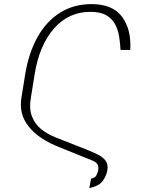

<svg xmlns="http://www.w3.org/2000/svg" viewBox="-20 -742 718 953"><path d="M423.3 191.8 431.8 144.9Q452.8 140.3 458.5 128.4Q464.1 116.5 467.3 105.1Q470.2 85.2 464.3 74.8Q458.5 64.3 443.2 56.8L278.4 -9.9Q173.7 -50.1 123 -113.1Q72.4 -176.1 86.6 -258.5L105.1 -373.6Q122.9 -481.2 166.9 -559.1Q210.9 -637.1 278.6 -679.3Q346.2 -721.6 434.7 -721.6Q539.1 -721.6 585.9 -658.6Q632.8 -595.5 626.4 -494.3H578.1Q576.7 -527 571.4 -560.4Q566.1 -593.8 551.3 -621.6Q536.6 -649.5 507.3 -666.4Q478 -683.2 429 -683.2Q321 -683.6 248 -600.5Q175.1 -517.4 152 -373.6L133.5 -258.5Q123.6 -202.8 138.7 -164.1Q153.8 -125.4 185.5 -100.1Q217.3 -74.9 257.1 -59.7L404.8 -1.4Q408 0 414.4 2.5Q442.1 13.5 466.4 25.6Q490.8 37.6 504.3 55.9Q517.8 74.2 512.8 103.7Q508.2 129.6 490.9 155Q473.7 180.4 423.3 191.8Z"/></svg>

Font: Inter UI Thin
Style: Italic
Weight: 100
Italic angle: -9.39999°
Designer: Rasmus Andersson
Foundry: rsms
Version: 3.2;8d6f07862